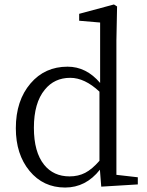

<svg xmlns="http://www.w3.org/2000/svg" viewBox="-20 -827 657 861"><path d="M272 14Q174 14 112.5 -60.5Q51 -135 51 -252Q51 -376 117 -453Q181 -528 283 -528Q367 -528 429 -455V-726L335 -734V-765L491 -807L505 -798L502 -645V-43L598 -32V0L434 10L428 -66Q365 14 272 14ZM292 -36Q331 -36 362 -52Q393 -68 426 -106V-416Q360 -478 295 -478Q224 -478 181 -425Q132 -366 132 -254Q132 -145 178 -88Q220 -36 292 -36Z"/></svg>

Font: GenRyuMin TW R
Style: Regular
Weight: 400
Version: Version 1.501;PS 1;hotconv 16.6.51;makeotf.lib2.5.65220